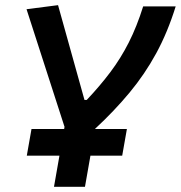

<svg xmlns="http://www.w3.org/2000/svg" viewBox="-20 -718 695 738"><path d="M83 -119.6 101.1 -222.2H226.6L228 -230.5L82 -682.6L203.1 -698.2L304.7 -334H313.5Q364.7 -388.2 404.5 -441.2Q444.3 -494.1 475.1 -554.9Q505.9 -615.7 530.3 -693.4H655.3Q624.5 -594.2 580.6 -513.4Q536.6 -432.6 478 -362.1Q419.4 -291.5 345.7 -223.1V-222.2H467.8L449.7 -119.6H327.6L306.6 0H187.5L208.5 -119.6Z"/></svg>

Font: Cascadia Code NF SemiBold
Style: Italic
Weight: 600
Italic angle: -10°
Monospace: yes
Designer: Aaron Bell
Foundry: Saja Typeworks
Version: Version 2404.023; ttfautohint (v1.8.4)